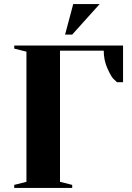

<svg xmlns="http://www.w3.org/2000/svg" viewBox="-20 -924 650 944"><path d="M335 0H50V-15L110 -30V-670L50 -685V-700H585V-520H555Q548 -526 537 -537Q526 -548 508 -588Q490 -628 490 -675H275V-30L335 -15ZM340 -904H470L335 -754H300Z"/></svg>

Font: Yeseva One
Style: Regular
Weight: 400
Designer: Jovanny Lemonad
Foundry: Jovanny Lemonad
Version: Version 2.000